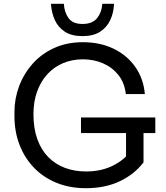

<svg xmlns="http://www.w3.org/2000/svg" viewBox="-20 -972 871 1010"><path d="M432 18Q347 18 278 -10Q209 -38 159.5 -89Q110 -140 83 -209.5Q56 -279 56 -361V-383Q56 -453 80.5 -518.5Q105 -584 151.5 -636.5Q198 -689 265 -719.5Q332 -750 416 -750Q507 -750 578 -715.5Q649 -681 692 -619.5Q735 -558 742 -477H642Q635 -538 602 -578.5Q569 -619 520.5 -639.5Q472 -660 416 -660Q359 -660 311 -639.5Q263 -619 228.5 -581Q194 -543 175 -490Q156 -437 156 -371Q156 -296 176.5 -239.5Q197 -183 234 -145.5Q271 -108 321.5 -89Q372 -70 432 -70Q517 -70 581.5 -104.5Q646 -139 679 -194L643 -75V-292H735V-118Q686 -54 609 -18Q532 18 432 18ZM797 -272H406V-354H797ZM414 -782Q357 -782 321.5 -805Q286 -828 268.5 -866.5Q251 -905 248 -952H316Q318 -909 340 -877.5Q362 -846 414 -846Q467 -846 491.5 -877.5Q516 -909 518 -952H580Q578 -905 560 -866.5Q542 -828 506.5 -805Q471 -782 414 -782Z"/></svg>

Font: Sora Variable
Style: Regular
Weight: 400
Designer: Jonathan Barnbrook, Julián Moncada
Foundry: Barnbrook Fonts
Version: Version 2.000